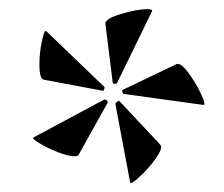

<svg xmlns="http://www.w3.org/2000/svg" viewBox="-20 -709 488 419"><path d="M142 -368Q129 -368 106 -377Q83 -386 66 -396.5Q49 -407 53 -409L206 -491L208 -492Q211 -492 213.5 -489.5Q216 -487 215 -485L152 -372Q151 -368 142 -368ZM241 -488 330 -393Q336 -386 320.5 -364Q305 -342 285 -323.5Q265 -305 264 -311L232 -481Q231 -483 235 -486.5Q239 -490 241 -488ZM66 -569Q66 -594 71.5 -619.5Q77 -645 81 -641L207 -520Q209 -519 207.5 -514.5Q206 -510 204 -511L76 -535Q66 -536 66 -569ZM248 -513 365 -569Q374 -573 390.5 -551Q407 -529 418.5 -504.5Q430 -480 424 -480L250 -504Q248 -504 247 -508Q246 -512 248 -513ZM302 -689Q313 -689 312 -685L236 -529Q235 -526 230.5 -526Q226 -526 226 -529L210 -657Q209 -668 244 -678.5Q279 -689 302 -689Z"/></svg>

Font: Cormorant Unicase SemiBold
Style: Regular
Weight: 600
Designer: Christian Thalmann (Catharsis Fonts)
Foundry: Catharsis Fonts
Version: Version 4.000